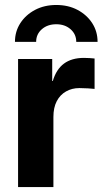

<svg xmlns="http://www.w3.org/2000/svg" viewBox="-20 -763 420 783"><path d="M53.7 0V-522.5H192.9V-432.6H195.3Q209.5 -480.5 241 -503.7Q272.5 -526.9 322.3 -526.9Q335 -526.9 345.9 -526.1Q356.9 -525.4 365.7 -524.4V-400.4Q357.4 -401.4 339.6 -402.6Q321.8 -403.8 303.7 -403.8Q273.4 -403.8 249.3 -390.1Q225.1 -376.5 211.4 -350.3Q197.8 -324.2 197.8 -286.1V0ZM209.5 -742.7Q258.3 -742.7 296.1 -722.7Q334 -702.6 356 -668.7Q377.9 -634.8 377.9 -592.3H291Q291 -623.5 267.8 -643.8Q244.6 -664.1 209.5 -664.1Q173.8 -664.1 150.6 -643.8Q127.4 -623.5 127.4 -592.3H41Q41 -634.8 63 -668.7Q85 -702.6 123 -722.7Q161.1 -742.7 209.5 -742.7Z"/></svg>

Font: Inter 28pt
Style: Bold
Weight: 700
Designer: Rasmus Andersson
Foundry: rsms
Version: Version 4.001;git-66647c0bb